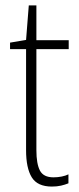

<svg xmlns="http://www.w3.org/2000/svg" viewBox="-20 -677 292 707"><path d="M177 -24Q193 -24 207.5 -27Q222 -30 232 -35V-2Q220 3 205 6.5Q190 10 171 10Q118 10 97 -24Q76 -58 76 -124V-496H17V-520L76 -530L86 -657H114V-529H233V-496H114V-124Q114 -74 127 -49Q140 -24 177 -24Z"/></svg>

Font: Noto Sans Lao UI Cond ExtLt
Style: Regular
Weight: 200
Width: 3
Designer: Monotype Design Team
Foundry: Monotype Imaging Inc.
Version: Version 2.000; ttfautohint (v1.8.4.7-5d5b)